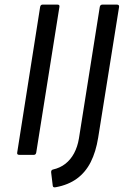

<svg xmlns="http://www.w3.org/2000/svg" viewBox="-20 -675 551 837"><path d="M64 0Q53 0 55 -10L155 -645Q157 -655 166 -655H230Q241 -655 239 -645L138 -10Q136 0 128 0ZM224 141Q211 144 210 135L203 77Q202 66 211 64Q242 57 265 39Q288 21 303 -7Q318 -35 324 -71L415 -645Q417 -655 427 -655H489Q501 -655 499 -644L408 -75Q398 -13 375.5 31.5Q353 76 315.5 103.5Q278 131 224 141Z"/></svg>

Font: Sofia Sans Hairline
Style: Italic
Weight: 1
Italic angle: -9°
Designer: Botio Nikoltchev, Ani Petrova
Foundry: lettersoup
Version: Version 4.102